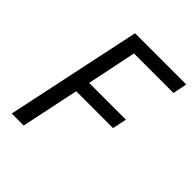

<svg xmlns="http://www.w3.org/2000/svg" viewBox="-200 -833 952 952"><g transform="rotate(45 276.0 -357.0)"><path d="M126 0H42L192.9 -713.9H551.8L537.1 -639.2H259.8L206.1 -378.9H463.9L448.2 -304.2H189.9Z"/></g></svg>

Font: CAA NEO Sans
Style: Italic
Weight: 400
Italic angle: -12°
Version: Version 1.10